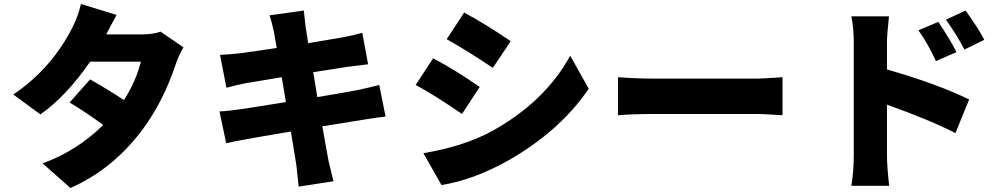

<svg xmlns="http://www.w3.org/2000/svg" viewBox="-20 -868 5040 965"><path d="M902 -630Q878 -589 864 -547Q802 -361 700 -222Q551 -19 334 77L194 -47Q366 -109 499 -240Q411 -304 330 -353L433 -469Q518 -421 603 -365Q663 -458 688 -558H433Q312 -383 183 -293L47 -393Q244 -527 348 -738Q373 -789 387 -848L566 -793Q531 -729 514 -695H688Q751 -695 787 -709Z M1918 -282Q1896 -281 1804 -266Q1714 -252 1600 -233L1631 -60L1656 43L1481 70Q1471 -31 1470 -35Q1455 -131 1442 -207Q1247 -174 1223 -169Q1143 -155 1117 -148L1083 -308Q1123 -309 1195 -320Q1232 -325 1417 -355L1396 -480L1216 -450Q1174 -442 1118 -427L1086 -592Q1151 -596 1184 -600Q1255 -609 1371 -627L1356 -711Q1348 -749 1335 -791L1507 -815Q1514 -746 1516 -733L1529 -651L1695 -679Q1756 -690 1801 -703L1830 -545L1726 -532L1554 -505L1575 -380Q1713 -403 1776 -415Q1837 -428 1886 -441Z M2313 -805Q2427 -743 2547 -661L2457 -527Q2322 -617 2225 -671ZM2108 -98Q2310 -132 2451 -208Q2719 -356 2846 -588L2939 -422Q2795 -210 2534 -61Q2361 36 2199 62ZM2157 -575Q2269 -516 2391 -431L2302 -295Q2163 -391 2069 -441Z M3086 -480Q3179 -473 3259 -473H3790Q3812 -473 3913 -480V-289L3857 -292Q3814 -295 3790 -295H3259Q3168 -295 3086 -289Z M4827 -619Q4788 -695 4734 -769L4833 -815Q4900 -722 4927 -668ZM4684 -561Q4643 -650 4596 -716L4696 -758Q4759 -664 4787 -606ZM4438 -519Q4692 -446 4851 -368L4782 -199Q4656 -264 4438 -342V-85Q4438 -33 4449 66H4259Q4271 -8 4271 -85V-656Q4271 -729 4259 -786H4448Q4438 -691 4438 -656Z"/></svg>

Font: Source Han Sans CN Heavy
Style: Bold
Weight: 900
Designer: Ryoko NISHIZUKA (kana & ideographs); Paul D. Hunt (Latin, Greek & Cyrillic); Wenlong ZHANG (bopomofo); Sandoll Communica
Foundry: Adobe Systems Incorporated
Version: Version 1.000;PS 1;hotconv 1.0.78;makeotf.lib2.5.61930